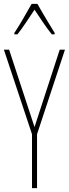

<svg xmlns="http://www.w3.org/2000/svg" viewBox="-20 -970 355 990"><path d="M173 -950H143C119 -906 75 -831 54 -800V-793H70C97 -826 133 -883 158 -920C185 -880 219 -827 247 -793H262V-800C250 -819 199 -903 173 -950ZM158 -315 27 -714H0L145 -278V0H171V-278L315 -714H288Z"/></svg>

Font: Noto Sans Myanmar ExtraCondensed Thin
Style: Regular
Weight: 100
Width: 2
Designer: Monotype Design Team
Foundry: Monotype Imaging Inc.
Version: Version 2.107